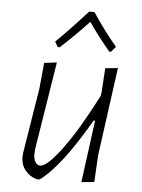

<svg xmlns="http://www.w3.org/2000/svg" viewBox="-50 -713 564 761"><g transform="rotate(5 231.5 -332.0)"><path d="M162 -521 150 -542Q198 -588 274 -672H295Q343 -600 392 -542L374 -521H367Q319 -578 282 -632Q237 -583 170 -521ZM164 -460 108 -110 107 -92Q106 -72 114 -59.5Q122 -47 134 -47Q161 -47 219.5 -126Q278 -205 349 -344L351 -360L357 -454L407 -459L359 -108L353 -1L302 4L335 -243H329Q218 -51 136 8H125Q96 0 78 -23Q60 -46 61 -78L62 -91L104 -351L114 -454Z"/></g></svg>

Font: Alegreya Sans Light
Style: Italic
Weight: 300
Italic angle: -7°
Designer: Juan Pablo del Peral
Foundry: Huerta Tipografica
Version: Version 2.007